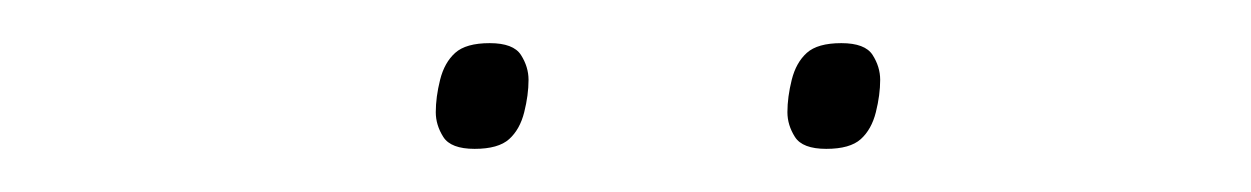

<svg xmlns="http://www.w3.org/2000/svg" viewBox="-20 -711 580 89"><path d="M200 -642Q189 -642 185.5 -647.5Q182 -653 182 -659Q182 -666 184 -674Q186 -682 191 -686.5Q196 -691 207 -691Q218 -691 221.5 -685.5Q225 -680 225 -674Q225 -667 223 -659Q221 -651 216 -646.5Q211 -642 200 -642ZM363 -642Q352 -642 348.5 -647.5Q345 -653 345 -659Q345 -666 347 -674Q349 -682 354 -686.5Q359 -691 370 -691Q381 -691 384.5 -685.5Q388 -680 388 -674Q388 -667 386 -659Q384 -651 379 -646.5Q374 -642 363 -642Z"/></svg>

Font: IBM Plex Sans Condensed Thin
Style: Italic
Weight: 100
Width: 3
Italic angle: -11°
Designer: Mike Abbink, Paul van der Laan, Pieter van Rosmalen
Foundry: Bold Monday
Version: Version 1.3